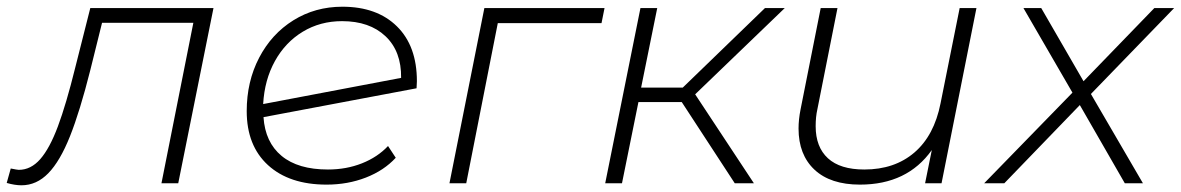

<svg xmlns="http://www.w3.org/2000/svg" viewBox="-66 -546 3518 572"><path d="M570 -522 465 0H415L510 -478H238L203 -337Q172 -214 142.5 -140Q113 -66 78 -30Q43 6 -2 6Q-22 6 -46 -1L-34 -44Q-14 -40 -10 -40Q26 -40 54 -72Q82 -104 106.5 -169.5Q131 -235 158 -344L203 -522Z M1176 -304 1175 -283 719 -197Q724 -122 773 -81.5Q822 -41 911 -41Q966 -41 1012.5 -59.5Q1059 -78 1090 -111L1113 -76Q1078 -38 1024 -17Q970 4 907 4Q796 4 732.5 -54Q669 -112 669 -215Q669 -303 706 -374Q743 -445 808 -485.5Q873 -526 954 -526Q1057 -526 1116.5 -467.5Q1176 -409 1176 -304ZM718 -236 1129 -314Q1130 -393 1082.5 -438Q1035 -483 953 -483Q888 -483 836 -451.5Q784 -420 753 -364Q722 -308 718 -236Z M1726 -477H1417L1323 0H1273L1377 -522H1735Z M2005 -265 2180 0H2123L1965 -242H1836L1787 0H1737L1842 -522H1892L1844 -285H1968L2213 -522H2272Z M2843 -522 2739 0H2690L2710 -99Q2637 4 2496 4Q2408 4 2360.5 -40.5Q2313 -85 2313 -163Q2313 -190 2319 -220L2379 -522H2429L2369 -220Q2364 -198 2364 -170Q2364 -108 2400.5 -74.5Q2437 -41 2509 -41Q2599 -41 2658 -91.5Q2717 -142 2736 -238L2793 -522Z M3184 -266 3339 0H3285L3151 -233L2926 0H2866L3129 -270L2983 -522H3036L3162 -304L3373 -522H3432Z"/></svg>

Font: Montserrat Alternates Light
Style: Italic
Weight: 300
Italic angle: -11.3°
Designer: Julieta Ulanovsky
Foundry: Julieta Ulanovsky
Version: Version 7.200